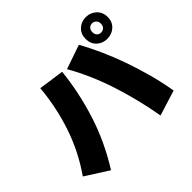

<svg xmlns="http://www.w3.org/2000/svg" viewBox="-204 -1060 1347 1347"><g transform="rotate(-45 470.0 -386.5)"><path d="M810 -829Q833 -829 853 -821Q873 -813 888 -799Q903 -785 911.5 -765Q920 -745 920 -721Q920 -673 888 -643.5Q856 -614 810 -614Q764 -614 732.5 -643.5Q701 -673 701 -721Q701 -769 732.5 -799Q764 -829 810 -829ZM810 -676Q828 -676 840.5 -688Q853 -700 853 -721Q853 -743 840.5 -755Q828 -767 810 -767Q792 -767 780 -754.5Q768 -742 768 -721Q768 -700 780 -688Q792 -676 810 -676ZM639 -726Q678 -655 715 -573Q752 -491 783.5 -401.5Q815 -312 840.5 -218Q866 -124 882 -29L693 30Q660 -160 602 -337.5Q544 -515 459 -664ZM422 -675Q402 -487 343.5 -302.5Q285 -118 176 56L5 -53Q107 -199 162 -364Q217 -529 232 -702Z"/></g></svg>

Font: OA Gothic ExtraBold
Style: Regular
Weight: 800
Designer: Choi Chi-young, Lee Jaesang, Lee Juhyun, Han Dohee
Foundry: DDUNGSANG CORP.
Version: Version 1.000;Build 20210203